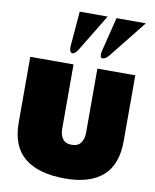

<svg xmlns="http://www.w3.org/2000/svg" viewBox="-118 -1240 1089 1347"><g transform="rotate(10 426.0 -566.5)"><path d="M51.8 -779.8H359.9V-319.8Q359.9 -278.3 379.9 -250.2Q399.9 -222.2 444.8 -222.2Q489.7 -222.2 509.8 -251.2Q529.8 -280.3 529.8 -321.8V-779.8H799.8V-311Q799.8 -143.1 707.3 -62Q614.7 19 439.9 19Q249.5 19 150.6 -62Q51.8 -143.1 51.8 -311ZM537.6 -1151.9 377.4 -888.7Q356.4 -855 337.4 -855Q329.6 -855 323.5 -864.7Q317.4 -874.5 317.4 -894.5Q317.4 -897.9 317.4 -901.1Q317.4 -904.3 317.9 -907.7L338.4 -1151.9ZM809.6 -1151.9 599.6 -888.7Q574.2 -856.9 552.7 -856.9Q536.6 -856.9 536.6 -880.9Q536.6 -893.6 540 -907.7L600.6 -1151.9Z"/></g></svg>

Font: Rammetto One
Style: Regular
Weight: 400
Designer: Vernon Adams
Foundry: Vernon Adams
Version: Version 1.100; ttfautohint (v1.8.4.7-5d5b)